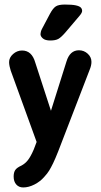

<svg xmlns="http://www.w3.org/2000/svg" viewBox="-20 -625 442 844"><path d="M141 -1 128 33Q115 63 103 78.5Q91 94 74 103Q54 112 47 122.5Q40 133 40 151Q40 173 51.5 186Q63 199 82 199Q106 199 131.5 186Q157 173 175 152Q188 138 196 125Q204 112 213.5 92.5Q223 73 236 40L374 -318Q382 -337 382 -353Q382 -374 365.5 -389Q349 -404 327 -404Q287 -404 272 -354L204 -138L135 -350Q120 -403 77 -403Q55 -403 37.5 -387.5Q20 -372 20 -352Q20 -344 22 -334Q24 -324 27 -315ZM341 -577Q341 -586 335 -592Q329 -598 313 -601.5Q297 -605 265 -605Q238 -605 225.5 -597Q213 -589 200 -565L164 -497Q161 -491 159.5 -485Q158 -479 158 -475Q158 -465 168.5 -456Q179 -447 201 -447Q224 -447 236.5 -454Q249 -461 268 -483L330 -556Q341 -569 341 -577Z"/></svg>

Font: Beiruti
Style: Bold
Weight: 700
Designer: Arlette Boutros
Foundry: Boutros
Version: Version 1.41